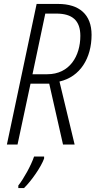

<svg xmlns="http://www.w3.org/2000/svg" viewBox="-20 -734 485 975"><path d="M15 0H69L135 -309H230L300 0H359L282 -320C388 -344 445 -440 445 -557C445 -660 383 -714 275 -714H166ZM220 -357H145L210 -665H266C347 -665 388 -630 388 -552C388 -450 334 -357 220 -357ZM73 208V221H102C140 184 189 113 204 71V61H153C138 106 99 176 73 208Z"/></svg>

Font: Noto Sans Condensed Light
Style: Italic
Weight: 300
Width: 3
Italic angle: -12°
Designer: Monotype Design Team
Foundry: Monotype Imaging Inc.
Version: Version 2.013